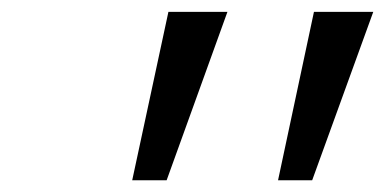

<svg xmlns="http://www.w3.org/2000/svg" viewBox="-20 -730 654 324"><path d="M449.2 -425.8 509.8 -710H609.9L506.8 -425.8ZM203.1 -425.8 264.2 -710H363.8L261.2 -425.8Z"/></svg>

Font: IntelOne Mono Light
Style: Italic
Weight: 300
Italic angle: -16°
Designer: Fred Shallcrass
Foundry: Frere-Jones Type LLC
Version: Version 1.200;hotconv 1.1.0;makeotfexe 2.6.0;FJTRelease1.2